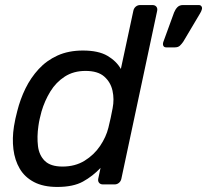

<svg xmlns="http://www.w3.org/2000/svg" viewBox="-20 -730 820 760"><path d="M206.7 10Q151.5 10 114.6 -9.4Q77.7 -28.8 58.1 -62.4Q38.4 -96 33.1 -139.2Q27.8 -182.4 35.3 -229.9Q37.9 -246.4 41 -260.2Q44.1 -273.9 48.3 -290.2Q60 -337.1 80.8 -379.7Q101.7 -422.4 133.1 -456.5Q164.4 -490.6 207.9 -510.3Q251.4 -530 308.2 -530Q369.7 -530 405.4 -509Q441.1 -487.9 458.4 -457L507.8 -687.1Q509.8 -697.3 517.2 -703.6Q524.7 -710 534.9 -710H583.4Q593.6 -710 598.8 -703.6Q604.1 -697.3 602.1 -687.1L460.5 -22.9Q458.5 -12.7 451 -6.4Q443.6 0 433.4 0H387.7Q377.5 0 372.2 -6.4Q366.9 -12.7 368.9 -22.9L378 -65.4Q347.2 -32.8 308.6 -11.4Q270.1 10 206.7 10ZM227.5 -70.7Q277.4 -70.7 315 -93.9Q352.6 -117.2 376.3 -152.5Q400.1 -187.9 409.1 -224.6Q413.5 -241.1 418.1 -263.3Q422.8 -285.5 425.8 -301.8Q432.8 -337.3 425.3 -371.1Q417.9 -404.8 392.5 -427.1Q367.2 -449.3 318.5 -449.3Q271.2 -449.3 236.5 -426.9Q201.7 -404.4 179.3 -367.9Q156.9 -331.3 144.4 -288.9Q140.4 -273.9 137.2 -260Q134 -246.1 132 -231.1Q125.9 -188.7 130.3 -152.1Q134.6 -115.6 157.4 -93.1Q180.2 -70.7 227.5 -70.7ZM637.7 -542.5Q629.6 -542.5 626.6 -548.6Q623.6 -554.7 626.4 -563.7L669.1 -680.8Q674.1 -693.1 682.3 -701.6Q690.6 -710 704.1 -710H766.9Q774.2 -710 777.6 -704.7Q781 -699.4 779 -692.9Q778 -689.4 776.4 -685.4Q774.7 -681.4 771.9 -676.9L705.8 -565.6Q699 -555.6 691.9 -549Q684.7 -542.5 672.1 -542.5Z"/></svg>

Font: Rubik Light
Style: Italic
Weight: 300
Italic angle: -12°
Designer: Hubert and Fischer
Foundry: Hubert and Fischer
Version: Version 2.300;gftools[0.9.30]